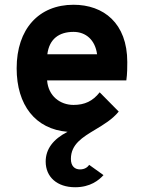

<svg xmlns="http://www.w3.org/2000/svg" viewBox="-20 -543 600 807"><path d="M296 244C360 244 396 214 415 193L355 150C347 161 335 169 316 169C295 169 278 156 278 125C278 63 327 34 380 2C415 -19 452 -41 479 -74L399 -155C370 -118 336 -102 289 -102C233 -102 183 -139 178 -205H511C515 -233 515 -262 515 -282C515 -446 415 -523 289 -523C143 -523 50 -421 50 -256C50 -101 129 0 264 11C203 42 172 84 172 136C172 201 220 244 296 244ZM289 -409C341 -409 380 -375 388 -315H179C187 -379 228 -409 289 -409Z"/></svg>

Font: Overpass ExtraBold
Style: Regular
Weight: 800
Designer: Delve Withrington, Thomas Jockin
Foundry: Delve Fonts
Version: Version 3.000;DELV;Overpass